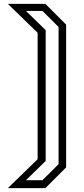

<svg xmlns="http://www.w3.org/2000/svg" viewBox="-20 -770 432 990"><path d="M214 200H20.5L174 51V-601L20.5 -750H214L321 -643V93ZM199 159 282 76.5V-631L199 -713.5H114L215.5 -614.5V60L114 159Z"/></svg>

Font: Tourney Condensed
Style: Regular
Weight: 400
Width: 3
Designer: Tyler Finck
Foundry: Etcetera Type Co
Version: Version 1.010; ttfautohint (v1.8.3)